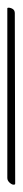

<svg xmlns="http://www.w3.org/2000/svg" viewBox="206 -132 61 512"><g transform="rotate(-90 236.0 124.5)"><path d="M3 135Q0 135 0 131Q0 126 5.5 120Q11 114 18 114H470Q472 114 472 117Q472 123 468.5 128.5Q465 134 457 134Z"/></g></svg>

Font: Mea Culpa
Style: Regular
Weight: 400
Designer: Robert E. Leuschke
Foundry: Robert E. Leuschke
Version: Version 1.010; ttfautohint (v1.8.3)